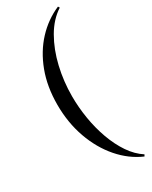

<svg xmlns="http://www.w3.org/2000/svg" viewBox="-246 -853 853 1076"><g transform="rotate(-30 181.0 -315.0)"><path d="M349 159.5 343 170Q261.5 135 198.8 62.8Q136 -9.5 100.5 -109Q65 -208.5 65 -325Q65 -441.5 100.5 -536Q136 -630.5 198.8 -697.8Q261.5 -765 343 -800L349 -790Q287 -750 245 -677Q203 -604 181.5 -512.5Q160 -421 160 -325Q160 -253 172 -180Q184 -107 208 -40.8Q232 25.5 267.2 77.5Q302.5 129.5 349 159.5Z"/></g></svg>

Font: Bodoni Moda 16pt
Style: Regular
Weight: 400
Version: Version 2.3